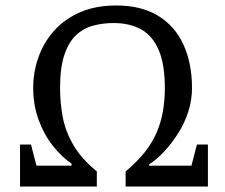

<svg xmlns="http://www.w3.org/2000/svg" viewBox="-20 -680 821 700"><path d="M53 0V-153H93L113 -76H241V-83Q206 -107 173.5 -147.5Q141 -188 121 -242.5Q101 -297 101 -360Q101 -416 119.5 -469.5Q138 -523 175.5 -566Q213 -609 270 -634.5Q327 -660 404 -660Q495 -660 556.5 -622.5Q618 -585 649 -517Q680 -449 680 -359Q680 -315 666.5 -273Q653 -231 629.5 -194Q606 -157 578.5 -127.5Q551 -98 524 -81L523 -76H678L698 -153H738V0H438V-55Q480 -90 508 -125.5Q536 -161 552 -199Q568 -237 574.5 -277Q581 -317 581 -358Q581 -447 558 -499Q535 -551 493.5 -573.5Q452 -596 394 -596Q355 -596 319.5 -586.5Q284 -577 257 -551.5Q230 -526 214.5 -479.5Q199 -433 199 -359Q199 -304 209 -252Q219 -200 248 -150.5Q277 -101 333 -55V0Z"/></svg>

Font: Faustina
Style: Regular
Weight: 400
Designer: Alfonso Garcia
Foundry: http://www.omnibus-type.com
Version: Version 1.200